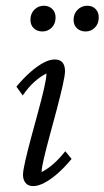

<svg xmlns="http://www.w3.org/2000/svg" viewBox="-20 -628 357 656"><path d="M93.8 7.8Q76.2 7.8 67.4 -2.9Q58.6 -13.7 58.6 -30.3Q58.6 -44.9 66.4 -78.6Q74.2 -112.3 85.9 -156.2Q97.7 -200.2 109.9 -244.6Q122.1 -289.1 130.4 -325.2Q138.7 -361.3 138.7 -377Q117.2 -366.2 97.2 -348.1Q77.1 -330.1 57.6 -301.8L36.1 -332Q60.5 -361.3 84 -381.8Q107.4 -402.3 128.4 -413.6Q149.4 -424.8 167 -424.8Q184.6 -424.8 193.4 -414.6Q202.1 -404.3 202.1 -384.8Q202.1 -371.1 194.3 -336.4Q186.5 -301.8 174.8 -257.3Q163.1 -212.9 150.9 -168.5Q138.7 -124 130.4 -88.9Q122.1 -53.7 122.1 -40Q144.5 -51.8 164.1 -69.3Q183.6 -86.9 203.1 -111.3L224.6 -85Q200.2 -55.7 176.8 -35.2Q153.3 -14.6 131.8 -3.4Q110.4 7.8 93.8 7.8ZM125 -520.5Q107.4 -520.5 95.7 -531.2Q84 -542 84 -560.5Q84 -581.1 97.2 -594.7Q110.4 -608.4 129.9 -608.4Q147.5 -608.4 158.7 -597.2Q169.9 -585.9 169.9 -568.4Q169.9 -546.9 156.7 -533.7Q143.6 -520.5 125 -520.5ZM272.5 -520.5Q254.9 -520.5 243.2 -531.2Q231.4 -542 231.4 -560.5Q231.4 -581.1 245.1 -594.7Q258.8 -608.4 278.3 -608.4Q295.9 -608.4 306.6 -597.2Q317.4 -585.9 317.4 -568.4Q317.4 -546.9 304.2 -533.7Q291 -520.5 272.5 -520.5Z"/></svg>

Font: Crimson Pro ExtraLight Light
Style: Italic
Weight: 300
Italic angle: -12°
Version: Version 1.002